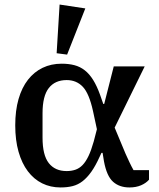

<svg xmlns="http://www.w3.org/2000/svg" viewBox="-20 -812 699 844"><path d="M635 -22Q622 -7 600 2.5Q578 12 549 12Q505 12 477 -13Q449 -38 437 -103L431 -140H426L418 -123Q400 -83 381.5 -57Q363 -31 343 -15.5Q323 0 299.5 6Q276 12 246 12Q202 12 165.5 -6Q129 -24 102.5 -59Q76 -94 61.5 -145Q47 -196 47 -261Q47 -326 61.5 -376.5Q76 -427 103 -461.5Q130 -496 167.5 -514Q205 -532 251 -532Q282 -532 307 -525.5Q332 -519 352.5 -503Q373 -487 389.5 -460.5Q406 -434 420 -395L434 -355H438L480 -520H616L484 -251L532 -136Q540 -118 549 -99Q558 -80 567 -64H635ZM389 -323Q372 -401 344 -430.5Q316 -460 273 -460Q222 -460 194.5 -425Q167 -390 167 -314V-207Q167 -130 194.5 -95Q222 -60 273 -60Q294 -60 311.5 -66Q329 -72 343 -86.5Q357 -101 369 -126Q381 -151 392 -190L406 -244ZM229 -578 242 -792 355 -775 275 -572Z"/></svg>

Font: IBM Plex Serif Medm
Style: Regular
Weight: 500
Designer: Mike Abbink, Paul van der Laan, Pieter van Rosmalen
Foundry: Bold Monday
Version: Version 3.001